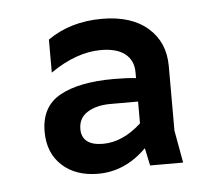

<svg xmlns="http://www.w3.org/2000/svg" viewBox="-34 -743 397 359"><g transform="rotate(-5 165.0 -564.0)"><path d="M235 -427 228 -460Q188 -420 137 -420Q95 -420 69.5 -443.5Q44 -467 44 -507Q44 -554 80 -574Q116 -594 181 -594Q206 -594 223 -592V-603Q223 -625 207.5 -637.5Q192 -650 162 -650Q116 -650 67 -616V-678Q110 -708 169 -708Q224 -708 255 -681Q286 -654 286 -609V-488L297 -427ZM151 -475Q188 -475 223 -507V-548H171Q145 -548 128 -537.5Q111 -527 111 -506Q111 -491 121 -483Q131 -475 151 -475Z"/></g></svg>

Font: AmikoRegular
Style: Regular
Weight: 400
Designer: Pablo Impallari, Rodrigo Fuenzalida, Andres Torresi
Foundry: Impallari Type
Version: Version 1.000; ttfautohint (v1.3)